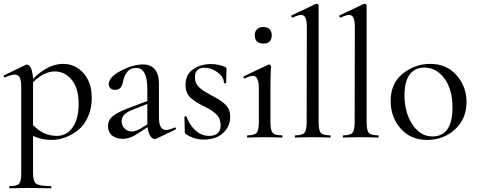

<svg xmlns="http://www.w3.org/2000/svg" viewBox="-20 -745 2582 1040"><path d="M322 -399Q387 -399 432 -349Q477 -299 477 -215Q477 -157 456 -111Q435 -65 401.5 -39Q368 -13 331.5 0Q295 13 260 13Q204 13 159 -9V194Q159 237 176.5 250Q194 263 256 263Q258 263 258 269Q258 275 256 275Q240 275 196.5 274Q153 273 127 273Q108 273 76 274Q44 275 33 275Q30 275 30 269Q30 263 33 263Q72 263 83.5 250Q95 237 95 194V-275Q95 -310 87 -325.5Q79 -341 59 -341Q42 -341 7 -326Q5 -325 2.5 -327.5Q0 -330 0 -333Q0 -336 2 -337L118 -393Q122 -395 125 -395Q154 -395 159 -318Q240 -399 322 -399ZM288 -9Q341 -9 373.5 -55Q406 -101 406 -184Q406 -266 369 -312Q332 -358 276 -358Q219 -358 159 -300V-68Q213 -9 288 -9Z M926 -54Q931 -56 932.5 -50.5Q934 -45 930 -43L827 6Q823 8 818 8Q805 8 794 -9Q783 -26 779 -56L730 -24Q685 7 645 7Q607 7 586 -12Q565 -31 565 -62Q565 -94 590.5 -115.5Q616 -137 672 -158L778 -198V-263Q778 -377 718 -377Q685 -377 668 -354Q651 -331 646 -302Q638 -258 605 -258Q587 -258 578 -267Q569 -276 569 -289Q569 -327 634.5 -361.5Q700 -396 755 -396Q796 -396 818.5 -369.5Q841 -343 841 -293V-108Q841 -41 880 -41Q895 -41 926 -54ZM740 -48 778 -71V-78V-182L695 -149Q639 -128 639 -89Q639 -65 654.5 -49Q670 -33 695 -33Q715 -33 740 -48Z M1036 -327Q1036 -309 1042.5 -294.5Q1049 -280 1064 -267.5Q1079 -255 1090.5 -248Q1102 -241 1124 -229Q1151 -215 1162.5 -208Q1174 -201 1192.5 -186Q1211 -171 1219 -153Q1227 -135 1227 -112Q1227 -61 1189 -25Q1151 11 1084 11Q1030 11 987 -19Q981 -22 981 -30L979 -112Q979 -115 984 -115.5Q989 -116 990 -113Q1009 -64 1041 -36.5Q1073 -9 1113 -9Q1144 -9 1160 -24Q1176 -39 1175 -69Q1174 -89 1167 -104.5Q1160 -120 1144.5 -132.5Q1129 -145 1117.5 -152Q1106 -159 1084 -170Q1059 -182 1047 -189.5Q1035 -197 1017.5 -211Q1000 -225 992.5 -243.5Q985 -262 985 -286Q985 -341 1025.5 -369.5Q1066 -398 1123 -398Q1163 -398 1198 -383Q1207 -379 1207 -372Q1207 -362 1206 -336.5Q1205 -311 1205 -296Q1205 -294 1199 -294Q1193 -294 1193 -296Q1193 -327 1159.5 -352.5Q1126 -378 1088 -378Q1036 -378 1036 -327Z M1407 -509Q1360 -509 1360 -555Q1360 -575 1372.5 -587Q1385 -599 1407 -599Q1428 -599 1440 -587Q1452 -575 1452 -555Q1452 -509 1407 -509ZM1321 0Q1318 0 1318 -6Q1318 -12 1321 -12Q1358 -12 1370 -25.5Q1382 -39 1382 -81V-267Q1382 -334 1350 -334Q1333 -334 1306 -320Q1304 -319 1301.5 -321.5Q1299 -324 1299 -327.5Q1299 -331 1301 -332L1434 -395L1438 -396Q1441 -396 1444.5 -392.5Q1448 -389 1448 -386Q1448 -382 1447 -366Q1446 -350 1445.5 -323.5Q1445 -297 1445 -268V-81Q1445 -39 1457 -25.5Q1469 -12 1507 -12Q1510 -12 1510 -6Q1510 0 1507 0Q1496 0 1464.5 -1Q1433 -2 1414 -2Q1394 -2 1363 -1Q1332 0 1321 0Z M1580 0Q1577 0 1577 -6Q1577 -12 1580 -12Q1617 -12 1629 -25.5Q1641 -39 1641 -81L1642 -596Q1642 -632 1635 -648Q1628 -664 1610 -664Q1596 -664 1566 -650Q1563 -649 1560.5 -651.5Q1558 -654 1558 -657.5Q1558 -661 1560 -662L1691 -724Q1694 -725 1696 -725Q1699 -725 1702.5 -722Q1706 -719 1706 -716V-81Q1706 -39 1718 -25.5Q1730 -12 1768 -12Q1771 -12 1771 -6Q1771 0 1768 0Q1757 0 1725 -1Q1693 -2 1674 -2Q1655 -2 1623 -1Q1591 0 1580 0Z M1840 0Q1837 0 1837 -6Q1837 -12 1840 -12Q1877 -12 1889 -25.5Q1901 -39 1901 -81L1902 -596Q1902 -632 1895 -648Q1888 -664 1870 -664Q1856 -664 1826 -650Q1823 -649 1820.5 -651.5Q1818 -654 1818 -657.5Q1818 -661 1820 -662L1951 -724Q1954 -725 1956 -725Q1959 -725 1962.5 -722Q1966 -719 1966 -716V-81Q1966 -39 1978 -25.5Q1990 -12 2028 -12Q2031 -12 2031 -6Q2031 0 2028 0Q2017 0 1985 -1Q1953 -2 1934 -2Q1915 -2 1883 -1Q1851 0 1840 0Z M2294 13Q2205 13 2150.5 -48.5Q2096 -110 2096 -198Q2096 -294 2162 -346.5Q2228 -399 2311 -399Q2399 -399 2453 -337.5Q2507 -276 2507 -193Q2507 -101 2444.5 -44Q2382 13 2294 13ZM2322 -6Q2431 -6 2431 -164Q2431 -260 2387.5 -319.5Q2344 -379 2278 -379Q2227 -379 2199 -341Q2171 -303 2171 -230Q2171 -135 2214 -70.5Q2257 -6 2322 -6Z"/></svg>

Font: Cormorant Garamond Book
Style: Regular
Weight: 500
Designer: Christian Thalmann (Catharsis Fonts)
Version: Version 1.000;PS 002.000;hotconv 1.0.88;makeotf.lib2.5.64775